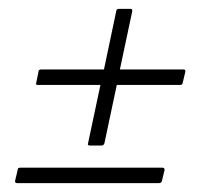

<svg xmlns="http://www.w3.org/2000/svg" viewBox="-20 -476 473 434"><path d="M184 -147Q181 -147 179.5 -148Q178 -149 179 -152L207 -284H65Q62 -284 61.5 -286Q61 -288 62 -289L67 -314Q67 -317 69 -318Q71 -319 73 -319H215L243 -452Q243 -454 245 -455Q247 -456 250 -456H276Q277 -456 278 -455Q279 -454 279 -451L251 -319H395Q397 -319 398 -318Q399 -317 399 -314L393 -289Q393 -287 391.5 -285.5Q390 -284 387 -284H244L216 -152Q215 -149 213 -148Q211 -147 210 -147ZM19 -62Q15 -62 14.5 -64Q14 -66 14 -67L20 -92Q20 -95 21.5 -96Q23 -97 27 -97H347Q349 -97 350.5 -96Q352 -95 352 -92L346 -67Q346 -65 344 -63.5Q342 -62 339 -62Z"/></svg>

Font: Glory ExtraLight
Style: Italic
Weight: 250
Italic angle: -12°
Version: Version 1.011